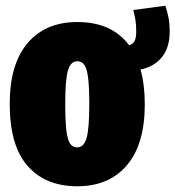

<svg xmlns="http://www.w3.org/2000/svg" viewBox="-20 -631 613 671"><path d="M471 -388Q486 -336 486 -266Q486 -127 423.5 -53.5Q361 20 250 20Q139 20 76.5 -51Q14 -122 14 -268Q14 -407 76.5 -480.5Q139 -554 250 -554Q371 -554 431 -473Q445 -477 450.5 -488Q456 -499 456 -520Q456 -545 453.5 -560Q451 -575 446 -596L558 -611Q565 -589 569 -569Q573 -549 573 -520Q573 -465 546 -431.5Q519 -398 471 -388ZM292 -266Q292 -326 288 -358.5Q284 -391 275 -404Q266 -417 250 -417Q227 -417 217.5 -385Q208 -353 208 -268Q208 -208 212 -175Q216 -142 225 -129Q234 -116 250 -116Q273 -116 282.5 -148.5Q292 -181 292 -266Z"/></svg>

Font: Fira Sans Extra Condensed Black
Style: Regular
Weight: 900
Width: 1
Designer: Carrois Corporate & Edenspiekermann AG
Foundry: Carrois Corporate GbR & Edenspiekermann AG
Version: Version 4.203